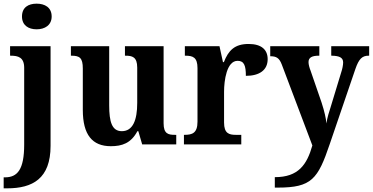

<svg xmlns="http://www.w3.org/2000/svg" viewBox="-38 -788 2035 1048"><path d="M162 -628C206 -628 244 -650 244 -698C244 -748 206 -768 162 -768C117 -768 82 -748 82 -698C82 -650 117 -628 162 -628ZM-18 240H1C140 240 238 187 238 8V-536H17V-484H21C61 -484 94 -475 94 -418V1C94 138 57 180 -11 180H-18Z M567 10C628 10 677 -6 712 -72H717L738 0H924V-52H917C881 -52 855 -57 855 -115V-536H644V-484H647C683 -484 711 -478 711 -419V-226C711 -132 687 -72 627 -72C573 -72 558 -123 558 -213V-536H349V-484H352C397 -484 414 -472 414 -414V-188C414 -52 466 10 567 10Z M966 0H1279V-52H1249C1212 -52 1185 -60 1185 -119V-287C1185 -348 1199 -456 1259 -456C1295 -456 1304 -429 1304 -374C1379 -374 1423 -406 1423 -465C1423 -516 1390 -548 1319 -548C1243 -548 1209 -513 1184 -449H1179L1160 -536H971V-484H974C1015 -484 1040 -475 1040 -416V-124C1040 -61 1011 -52 969 -52H966Z M1462 179V236H1478C1663 236 1697 190 1762 -2L1902 -412C1921 -467 1939 -484 1974 -484H1977V-536H1770V-484H1774C1814 -483 1835 -474 1835 -447C1835 -433 1830 -409 1825 -395L1766 -201C1760 -182 1747 -144 1744 -114C1741 -142 1734 -177 1717 -229L1657 -403C1651 -418 1646 -436 1646 -449C1646 -474 1665 -484 1702 -484H1705V-536H1437V-481H1441C1469 -480 1486 -473 1500 -436L1667 6C1637 111 1591 179 1462 179Z"/></svg>

Font: Noto Serif Tamil SemiCondensed
Style: Bold
Weight: 700
Width: 4
Designer: Indian Type Foundry, Tom Grace, and the Monotype Design Team
Foundry: Monotype Imaging Inc.
Version: Version 2.004